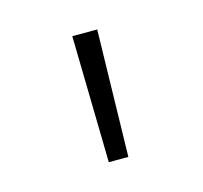

<svg xmlns="http://www.w3.org/2000/svg" viewBox="-51 -783 368 348"><g transform="rotate(-15 133.0 -609.0)"><path d="M114.7 -489.7 109.9 -727.5H156.7L151.4 -489.7Z"/></g></svg>

Font: Inter Tight ExtraLight
Style: Regular
Weight: 250
Designer: Rasmus Andersson
Foundry: rsms
Version: Version 3.004